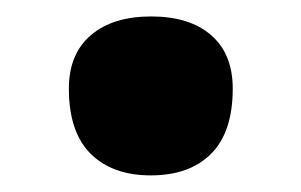

<svg xmlns="http://www.w3.org/2000/svg" viewBox="-20 -464 361 230"><path d="M160.6 -253.9Q114.7 -253.9 88.6 -279.8Q62.5 -305.7 62.5 -357.9Q62.5 -399.4 88.9 -421.9Q115.2 -444.3 161.1 -444.3Q207 -444.3 232.9 -421.9Q258.8 -399.4 258.8 -357.9Q258.8 -305.7 232.9 -279.8Q207 -253.9 160.6 -253.9Z"/></svg>

Font: Pinar-DS2-FD Bold
Style: Regular
Weight: 700
Designer: Amin Abedi
Version: Version 3.000